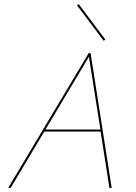

<svg xmlns="http://www.w3.org/2000/svg" viewBox="-20 -917 664 937"><path d="M486 -718 356 -891 364 -897 494 -724ZM471 -275H196L32 0H20L413 -658H422L525 0H514ZM470 -285 414 -640 202 -285Z"/></svg>

Font: Ysabeau Infant Hairline
Style: Italic
Weight: 100
Italic angle: -12°
Designer: Christian Thalmann (Catharsis Fonts)
Version: Version 0.003